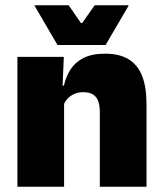

<svg xmlns="http://www.w3.org/2000/svg" viewBox="-20 -708 618 728"><path d="M358.5 0V-283Q358.5 -306.5 352.8 -323.5Q347 -340.5 333 -349.5Q319 -358.5 295 -358.5Q276.5 -358.5 262 -352Q247.5 -345.5 237.2 -334.8Q227 -324 221 -310.5L194 -383.5H222.5Q230 -418 247.8 -445.2Q265.5 -472.5 297.2 -488.5Q329 -504.5 378.5 -504.5Q432.5 -504.5 467.2 -483.5Q502 -462.5 518.8 -420.2Q535.5 -378 535.5 -313.5V0ZM46 0V-492.5H222L216.5 -366L223 -348V0ZM198 -537.5 111.5 -685.5V-688H240.5L287 -620.5H291.5L339 -688H467V-685.5L380.5 -537.5Z"/></svg>

Font: Anek Latin Medium ExtraBold
Style: Regular
Weight: 800
Version: Version 1.003